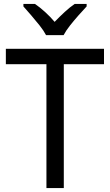

<svg xmlns="http://www.w3.org/2000/svg" viewBox="-20 -964 564 984"><path d="M307 0H218V-635H10V-714H513V-635H307ZM424 -931Q406 -912 383 -886Q360 -860 339 -833.5Q318 -807 306 -784H216Q204 -807 183 -833.5Q162 -860 139.5 -886Q117 -912 100 -931V-944H159Q184 -927 210.5 -903Q237 -879 260 -852Q286 -879 312 -903Q338 -927 363 -944H424Z"/></svg>

Font: Noto Sans Display
Style: Regular
Weight: 400
Designer: Monotype Design Team
Foundry: Monotype Imaging Inc.
Version: Version 2.003